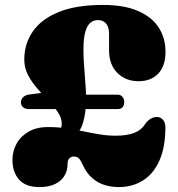

<svg xmlns="http://www.w3.org/2000/svg" viewBox="-20 -739 724 779"><path d="M271 -175 202 -178.5Q217 -194 223.8 -208.5Q230.5 -223 230.5 -237Q230.5 -260 215.2 -283Q200 -306 177.2 -329.8Q154.5 -353.5 131.8 -379.5Q109 -405.5 93.8 -434.5Q78.5 -463.5 78.5 -497Q78.5 -561 113 -611.2Q147.5 -661.5 218.2 -690.2Q289 -719 397.5 -719Q484.5 -719 540.8 -694.2Q597 -669.5 624.2 -626.8Q651.5 -584 651.5 -529Q651.5 -471.5 622.2 -440.5Q593 -409.5 542 -409.5Q490.5 -409.5 456.5 -442.8Q422.5 -476 422.5 -536V-601.5Q422.5 -630 410.2 -643.8Q398 -657.5 377.5 -657.5Q347.5 -657.5 333 -628.2Q318.5 -599 318.5 -539.5Q318.5 -512.5 320.2 -485.5Q322 -458.5 324.2 -431.5Q326.5 -404.5 328 -378.5Q329.5 -352.5 329 -328Q328.5 -280.5 316.8 -240.8Q305 -201 271 -175ZM30.5 -90.5Q30.5 -125 47 -155.5Q63.5 -186 95.8 -204.8Q128 -223.5 175 -223.5Q215 -223.5 250.8 -218.2Q286.5 -213 319.5 -206Q352.5 -199 384.5 -193.8Q416.5 -188.5 449 -188.5Q496.5 -188.5 525 -200Q553.5 -211.5 568.5 -235Q576 -247 589 -255.8Q602 -264.5 617 -264.5Q630.5 -264.5 640.8 -253.5Q651 -242.5 651 -222Q651 -143 627.5 -89Q604 -35 561.2 -7.5Q518.5 20 462 20Q432.5 20 405 11.8Q377.5 3.5 354.8 -16Q332 -35.5 316.5 -68.5Q308 -87.5 300.8 -95.8Q293.5 -104 278 -104Q269.5 -104 261.8 -96.8Q254 -89.5 254 -73Q254 -46 241 -25Q228 -4 202.8 8Q177.5 20 140 20Q84 20 57.2 -10.5Q30.5 -41 30.5 -90.5ZM65 -323.5Q65 -336.5 74 -344.8Q83 -353 95.5 -355L183 -367L246 -296.5H96Q83 -296.5 74 -303.8Q65 -311 65 -323.5ZM296 -296.5 294.5 -355H457Q469 -355 476.5 -346.5Q484 -338 484 -326Q484 -296.5 457 -296.5Z"/></svg>

Font: Fraunces SuperSoft 9pt
Style: Regular
Weight: 900
Version: Version 1.000;[b76b70a41]